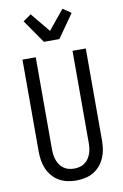

<svg xmlns="http://www.w3.org/2000/svg" viewBox="-106 -1044 711 1111"><g transform="rotate(-10 250.0 -488.5)"><path d="M250 8Q224 8 198 2.5Q172 -3 149.5 -16Q127 -29 110 -49Q93 -69 82.5 -93Q72 -117 68 -143Q64 -169 64 -195V-735H142V-195Q142 -179 144 -162.5Q146 -146 151.5 -131Q157 -116 166 -102.5Q175 -89 188.5 -79.5Q202 -70 218 -66Q234 -62 250 -62Q266 -62 282 -66Q298 -70 311.5 -79.5Q325 -89 334 -102.5Q343 -116 348.5 -131Q354 -146 356 -162.5Q358 -179 358 -195V-735H436V-195Q436 -169 432 -143Q428 -117 417.5 -93Q407 -69 390 -49Q373 -29 350.5 -16Q328 -3 302 2.5Q276 8 250 8ZM204 -815 109 -952 156 -985 250 -871 343 -985 391 -952 295 -815Z"/></g></svg>

Font: Huly
Style: Regular
Weight: 400
Designer: Belleve Invis
Foundry: Belleve Invis
Version: Version 33.2.5; ttfautohint (v1.8.4)